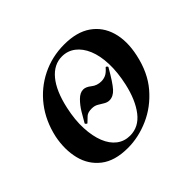

<svg xmlns="http://www.w3.org/2000/svg" viewBox="-108 -528 670 670"><g transform="rotate(-45 227.5 -192.5)"><path d="M178 14Q114 14 77 -15Q40 -44 28.5 -91Q17 -138 28 -193Q42 -256 77.5 -302Q113 -348 164.5 -373.5Q216 -399 276 -399Q338 -399 376 -372.5Q414 -346 427.5 -299.5Q441 -253 428 -193Q413 -123 374 -77.5Q335 -32 283 -9Q231 14 178 14ZM214 -11Q257 -11 286 -48.5Q315 -86 329 -149Q340 -199 338.5 -240.5Q337 -282 324.5 -312Q312 -342 290.5 -358.5Q269 -375 241 -375Q201 -375 171.5 -339.5Q142 -304 127 -236Q116 -186 118 -144.5Q120 -103 132 -73Q144 -43 165 -27Q186 -11 214 -11ZM139 -147Q138 -146 134.5 -149Q131 -152 132 -154Q141 -170 153 -190Q165 -210 180.5 -225.5Q196 -241 212 -241Q225 -241 240.5 -228.5Q256 -216 277 -216Q288 -216 298.5 -220.5Q309 -225 322 -240Q324 -242 327.5 -238.5Q331 -235 329 -233Q301 -184 285 -166.5Q269 -149 250 -149Q240 -149 230 -155Q220 -161 210 -167Q200 -173 186 -173Q167 -173 158 -165Q149 -157 139 -147Z"/></g></svg>

Font: Cormorant Garamond Light
Style: Italic
Weight: 300
Italic angle: -10°
Designer: Christian Thalmann (Catharsis Fonts)
Foundry: Catharsis Fonts
Version: Version 4.001